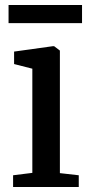

<svg xmlns="http://www.w3.org/2000/svg" viewBox="-20 -743 356 763"><path d="M32 0V-46.5L108.5 -56V-470L36 -488.5V-538L190.5 -559.5H195L218 -542V-55L293 -46.5V0ZM306 -723V-651H14V-723Z"/></svg>

Font: Merriweather 36pt Medium
Style: Regular
Weight: 500
Version: Version 2.100